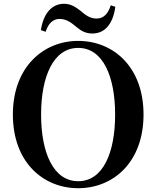

<svg xmlns="http://www.w3.org/2000/svg" viewBox="-20 -975 825 1014"><path d="M196 -816 221 -807C235 -852 261 -875 294 -875C333 -875 359 -853 383 -833C405 -815 429 -798 468 -798C533 -798 577 -848 589 -939L565 -947C551 -903 528 -877 490 -877C452 -877 428 -899 404 -919C380 -937 355 -955 318 -955C254 -955 209 -904 196 -816ZM393 19C578 19 738 -118 738 -370C738 -623 577 -759 393 -759C209 -759 48 -621 48 -370C48 -117 209 19 393 19ZM393 -18C261 -18 197 -170 197 -370C197 -569 261 -722 393 -722C525 -722 588 -569 588 -370C588 -170 525 -18 393 -18Z"/></svg>

Font: Source Han Serif CN
Style: Bold
Weight: 700
Designer: Ryoko NISHIZUKA 西塚涼子 (kana & ideographs); Frank Grießhammer (Latin, Greek & Cyrillic); Wenlong ZHANG 张文龙 (bopomofo); San
Foundry: Adobe
Version: Version 2.003;hotconv 1.1.1;makeotfexe 2.6.0